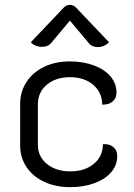

<svg xmlns="http://www.w3.org/2000/svg" viewBox="-20 -762 551 791"><path d="M63 -163V-333Q63 -384 89 -424Q115 -464 161.5 -486.5Q208 -509 267 -509Q323 -509 367 -492.5Q411 -476 435.5 -447Q460 -418 460 -380Q460 -357 443.5 -343.5Q427 -330 401 -331Q401 -381 364 -412.5Q327 -444 268 -444Q210 -444 173 -413Q136 -382 136 -332V-165Q136 -117 173.5 -86.5Q211 -56 270 -56Q329 -56 366.5 -87Q404 -118 404 -168Q430 -170 446.5 -156.5Q463 -143 463 -120Q463 -82 438.5 -53Q414 -24 369.5 -7.5Q325 9 269 9Q209 9 162 -13Q115 -35 89 -74Q63 -113 63 -163ZM152 -569Q139 -569 127 -574Q115 -579 107 -588L243 -731Q254 -742 268 -742Q282 -742 293 -731L429 -588Q421 -579 408.5 -573.5Q396 -568 384 -568Q359 -568 347 -583L268 -677L189 -583Q177 -569 152 -569Z"/></svg>

Font: K2D Light
Style: Regular
Weight: 300
Designer: Katatrad Aksorn Co.,Ltd.
Foundry: Cadson Demak Co.,Ltd.
Version: Version 1.000; ttfautohint (v1.6)